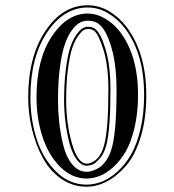

<svg xmlns="http://www.w3.org/2000/svg" viewBox="-20 -661 658 724"><path d="M310.5 -583Q295.9 -583 281.5 -575.7Q267.1 -568.4 251.7 -547.9Q236.3 -527.3 224.9 -495.1Q213.4 -462.9 206.1 -408.2Q198.7 -353.5 198.7 -283.2Q198.7 -243.7 202.9 -203.1Q207 -162.6 217.8 -116.7Q228.5 -70.8 251.7 -42Q274.9 -13.2 307.6 -13.2Q316.4 -13.2 327.4 -16.4Q338.4 -19.5 353 -28.3Q367.7 -37.1 381.3 -57.1Q395 -77.1 402.3 -106Q419.4 -168 419.4 -321.8Q419.4 -415.5 400.4 -481Q381.3 -546.4 355.5 -567.9Q339.4 -583 310.5 -583ZM306.6 12.2Q252 12.2 208 -30.8Q164.1 -73.7 140.9 -143.3Q117.7 -212.9 117.7 -293.9Q117.7 -436.5 175 -523.2Q232.4 -609.9 310.5 -609.9Q343.8 -609.9 376.2 -591.1Q408.7 -572.3 432.6 -541Q500.5 -451.2 500.5 -303.2Q500.5 -235.8 487.5 -180.4Q474.6 -125 454.3 -90.1Q434.1 -55.2 408 -31.5Q381.8 -7.8 356.4 2.2Q331.1 12.2 306.6 12.2ZM310.5 -551.8Q304.2 -551.8 296.1 -547.6Q288.1 -543.5 275.6 -526.6Q263.2 -509.8 253.4 -482.7Q243.7 -455.6 236.6 -403.3Q229.5 -351.1 229.5 -283.2Q229.5 -196.3 251.2 -120.1Q272.9 -43.9 307.6 -43.9Q313 -43.9 319.6 -46.1Q326.2 -48.3 336.7 -54.7Q347.2 -61 356.9 -76.4Q366.7 -91.8 372.6 -114.3Q388.7 -172.4 388.7 -321.8Q388.7 -412.1 370.8 -470.9Q353 -529.8 335 -544.9Q327.1 -551.8 310.5 -551.8ZM310.5 -560.1Q330.1 -560.1 340.3 -550.8Q360.4 -534.2 378.4 -474.1Q396.5 -414.1 396.5 -321.8Q396.5 -170.4 380.4 -111.8Q372.1 -81.1 355.7 -62.7Q339.4 -44.4 328.1 -40.3Q316.9 -36.1 307.6 -36.1Q286.1 -36.1 268.8 -60.1Q251.5 -84 241.7 -121.6Q231.9 -159.2 226.8 -200.9Q221.7 -242.7 221.7 -283.2Q221.7 -351.6 228.8 -404.1Q235.8 -456.5 245.8 -485.1Q255.9 -513.7 269 -531.5Q282.2 -549.3 292 -554.7Q301.8 -560.1 310.5 -560.1ZM306.6 43Q253.9 43 210.9 13.2Q168 -16.6 141.4 -65.7Q114.7 -114.7 100.6 -173.6Q86.4 -232.4 86.4 -293.9Q86.4 -447.3 151.1 -544.2Q215.8 -641.1 310.5 -641.1Q354 -641.1 392.1 -618.2Q430.2 -595.2 457 -559.6Q531.2 -461.4 531.7 -303.2Q531.7 -213.9 510.5 -144.3Q489.3 -74.7 455.1 -35.6Q420.9 3.4 383.1 23.2Q345.2 43 306.6 43ZM306.6 35.2Q335 35.2 364 23.9Q393.1 12.7 422.1 -13.2Q451.2 -39.1 473.4 -76.9Q495.6 -114.7 509.5 -173.3Q523.4 -231.9 523.4 -303.2Q523.4 -459.5 450.7 -554.7Q424.8 -588.9 388.2 -610.8Q351.6 -632.8 310.5 -632.8Q220.7 -632.8 157.7 -539.1Q94.7 -445.3 94.7 -293.9Q94.7 -211.4 117.9 -137.9Q141.1 -64.5 190.9 -14.6Q240.7 35.2 306.6 35.2Z"/></svg>

Font: Linux Libertine Initials
Style: Initials
Weight: 400
Designer: Philipp H. Poll
Foundry: Philipp H. Poll
Version: Version 5.0.6